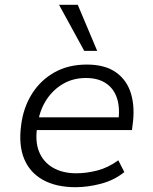

<svg xmlns="http://www.w3.org/2000/svg" viewBox="-20 -772 638 800"><path d="M295 8Q214 8 159 -22.5Q104 -53 80.5 -110.5Q57 -168 68 -250Q77 -323 112.5 -380Q148 -437 206 -470Q264 -503 342 -503Q418 -503 464 -470Q510 -437 526.5 -379.5Q543 -322 532 -248L530 -230H114L123 -283H497L472 -261Q481 -318 468.5 -359.5Q456 -401 423 -424Q390 -447 338 -447Q285 -447 243.5 -423Q202 -399 175 -358.5Q148 -318 139 -267L136 -249Q125 -186 142 -142Q159 -98 199.5 -74Q240 -50 298 -50Q340 -50 385 -61.5Q430 -73 473 -104L498 -55Q456 -21 401 -6.5Q346 8 295 8ZM331 -560 226 -752H304L385 -560Z"/></svg>

Font: Nunito Sans 7pt Light
Style: Italic
Weight: 300
Italic angle: -9°
Designer: Vernon Adams
Foundry: Vernon Adams
Version: Version 3.101;gftools[0.9.27]